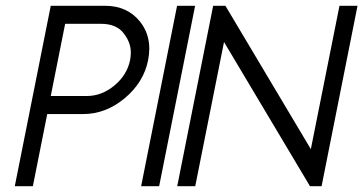

<svg xmlns="http://www.w3.org/2000/svg" viewBox="-20 -645 1258 665"><path d="M205.6 -562.5 155.8 -312.5H280.8Q332.5 -312.5 376.5 -349.1Q420.4 -385.7 430.7 -437.5Q433.1 -450.7 433.1 -463.4Q433.1 -498.5 407.7 -530.5Q382.3 -562.5 330.6 -562.5ZM143.6 -250 93.8 0H31.2L155.8 -625H343.3Q420.9 -625 464.8 -570.3Q497.1 -529.8 497.1 -476.6Q497.1 -458 493.2 -437.5Q478 -359.9 412.1 -304.9Q346.2 -250 268.6 -250Z M531.2 0H468.8L593.3 -625H655.8Z M1056.6 -128.4 1155.8 -625H1218.3L1093.8 0H1053.7L755.9 -499.5L656.2 0H593.8L718.3 -625H760.7Z"/></svg>

Font: Juliett
Style: Italic
Weight: 400
Italic angle: -11.25°
Designer: GGBotNet
Foundry: GGBotNet
Version: 0.60